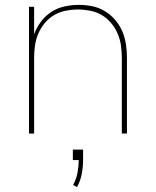

<svg xmlns="http://www.w3.org/2000/svg" viewBox="-20 -548 640 788"><path d="M99 0V-520H120V-407Q130 -435 148 -459Q166 -483 190.5 -499Q215 -515 244.5 -521.5Q274 -528 303 -528Q331 -528 358.5 -522.5Q386 -517 410 -502.5Q434 -488 452.5 -466.5Q471 -445 482 -419Q493 -393 497 -365.5Q501 -338 501 -310V0H480V-310Q480 -335 476.5 -360.5Q473 -386 463 -409.5Q453 -433 436.5 -453Q420 -473 398 -486Q376 -499 350.5 -504Q325 -509 300 -509Q275 -509 249.5 -504Q224 -499 202 -486Q180 -473 163.5 -453Q147 -433 137 -409.5Q127 -386 123.5 -360.5Q120 -335 120 -310V0ZM296 220 280 211Q293 188 298 161.5Q303 135 303 109H279V66H321V109Q321 137 315.5 166Q310 195 296 220Z"/></svg>

Font: Iosevka SS04 Thin Extended
Style: Regular
Weight: 100
Width: 7
Monospace: yes
Designer: Belleve Invis
Foundry: Belleve Invis
Version: Version 19.0.0; ttfautohint (v1.8.4)